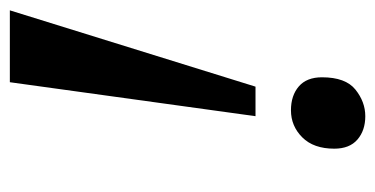

<svg xmlns="http://www.w3.org/2000/svg" viewBox="-206 -548 762 390"><g transform="rotate(-90 175.0 -353.0)"><path d="M134 -215 203 -714H349L194 -215ZM134 8Q105 8 86.5 -8Q68 -24 68 -55Q68 -97 91 -120Q114 -143 146 -143Q176 -143 194.5 -127Q213 -111 213 -80Q213 -32 188 -12Q163 8 134 8Z"/></g></svg>

Font: Noto Serif SemiCondensed SemiBold
Style: Italic
Weight: 600
Width: 4
Italic angle: -12°
Designer: Monotype Design Team
Foundry: Monotype Imaging Inc.
Version: Version 2.014; ttfautohint (v1.8.4.7-5d5b)